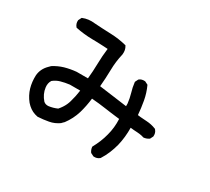

<svg xmlns="http://www.w3.org/2000/svg" viewBox="-137 -935 1273 1165"><g transform="rotate(30 500.0 -352.5)"><path d="M621.6 -0.5 602.1 -10.3 600.6 -11.2 599.6 -12.2Q588.9 -27.3 586.9 -46.4V-47.9L587.9 -49.8Q602.1 -75.7 613.3 -103Q624.5 -130.4 631.8 -159.2Q647 -214.4 644 -274.9Q626.5 -276.9 609.1 -279.1Q591.8 -281.2 575 -283.4Q558.1 -285.6 541 -288.1Q491.7 -295.4 439.9 -299.3Q433.6 -245.1 418.9 -193.8Q410.6 -166.5 397.7 -141.1Q384.8 -115.7 367.2 -92.3L366.7 -91.8H366.2L352.5 -78.1V-77.6L352.1 -77.1Q336.9 -66.4 319.8 -58.8Q302.7 -51.3 283.7 -47.9Q246.6 -41 209.5 -39.1H208.5H208Q198.2 -41 189 -43.9Q179.7 -46.9 171.1 -51Q162.6 -55.2 154.5 -60.8Q146.5 -66.4 138.9 -73.2Q131.3 -80.1 124.5 -87.9Q96.2 -123 84 -164.6Q72.3 -205.6 74.2 -251.5Q78.1 -298.3 113.3 -333L125 -344.7V-345.2L125.5 -345.7Q159.7 -367.7 197.8 -378.9Q235.4 -389.6 277.8 -393.6H278.3H356.9Q362.3 -445.8 363.3 -500Q364.3 -554.7 371.1 -607.9Q357.4 -608.9 344 -609.6Q330.6 -610.4 316.9 -610.8Q303.2 -611.3 289.3 -611.8Q275.4 -612.3 261.2 -612.3Q200.7 -613.3 145 -625L143.6 -625.5L142.1 -627Q127 -644.5 128.9 -668.5V-669.4L129.4 -670.4L139.2 -689.9L140.1 -691.9L142.1 -692.9Q180.7 -709 227.1 -703.1Q256.3 -701.2 284.4 -699.7Q312.5 -698.2 340.8 -697.3Q398.4 -695.3 451.7 -681.6L454.1 -680.7L455.1 -678.7Q469.7 -655.8 465.8 -624V-623.5Q452.1 -566.9 451.2 -505.9Q450.7 -476.6 449 -447Q447.3 -417.5 444.8 -389.2Q494.6 -383.3 543.9 -376Q592.3 -368.7 641.6 -362.8V-381.3Q637.7 -416 628.4 -447.8Q618.2 -480.5 614.3 -516.1V-517.6L614.7 -519L624.5 -538.6L625 -540L626 -540.5Q633.8 -547.4 643.8 -550Q653.8 -552.7 665.5 -551.8H666.5L667.5 -551.3L687 -541.5L689 -540.5L689.9 -538.6Q710 -495.1 718.8 -446.3Q727.1 -400.4 731 -352.1Q736.3 -351.6 741.7 -350.8Q747.1 -350.1 752.2 -349.6Q757.3 -349.1 762.7 -348.9Q768.1 -348.6 773.2 -348.1Q778.3 -347.7 783.7 -347.4Q789.1 -347.2 794.4 -346.7Q829.6 -344.7 859.4 -332.5L863.3 -331.1V-329.1H864.3L865.7 -327.1Q878.9 -311.5 877 -287.6V-286.6L876.5 -285.6L866.7 -266.1L865.7 -264.6L864.3 -263.7Q847.7 -252.9 828.6 -251H827.6L826.2 -251.5Q818.8 -253.9 811 -255.6Q803.2 -257.3 794.9 -258.3Q786.6 -259.3 778.3 -259.8Q766.6 -260.3 754.6 -261.2Q742.7 -262.2 731.4 -263.7Q732.4 -198.2 717.8 -136.7Q709.5 -104.5 696.8 -73.7Q684.1 -43 666 -14.6L665.5 -13.7L665 -13.2Q647.5 2 623.5 0H622.6ZM292.5 -144.5Q303.2 -156.7 311.5 -169.2Q319.8 -181.6 325.9 -194.8Q332 -208 335.9 -222.2Q347.7 -262.7 353.5 -305.7H280.8Q249 -301.8 221.2 -293.9Q194.8 -286.6 172.4 -268.6Q158.7 -247.1 162.1 -218.3Q167.5 -173.8 199.2 -138.2Q213.4 -126 233.9 -127.9Q264.2 -131.8 292.5 -144.5Z"/></g></svg>

Font: NaikaiFont
Style: SemiBold
Weight: 600
Version: Version 1.89